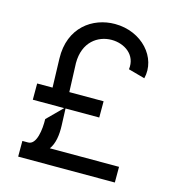

<svg xmlns="http://www.w3.org/2000/svg" viewBox="-109 -831 849 924"><g transform="rotate(15 315.5 -368.5)"><path d="M554 -521.3C581 -629.3 485.8 -737.2 350.9 -737.2C240.1 -737.2 130.3 -661.9 134.9 -507.1L139.2 -363.6H62.5V-282.7H218.8L144.2 -208.1C145.6 -157 136.4 -78.1 93.8 -78.1H65.3V0H546.9V-78.1H202.1C224.1 -107.6 230.5 -151.6 228.7 -198.9L225.5 -282.7H393.5V-363.6H222.7L217.3 -507.1C217.3 -612.2 286.9 -659.1 355.1 -659.1C419 -659.1 481.5 -617.9 471.6 -544Z"/></g></svg>

Font: Riot Sans 2.0
Style: Regular
Weight: 400
Designer: Rasmus Andersson
Foundry: rsms
Version: Version 3.006;hotconv 1.0.109;makeotfexe 2.5.65596